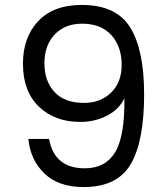

<svg xmlns="http://www.w3.org/2000/svg" viewBox="-20 -757 670 778"><path d="M95 -194H179Q200 -75 324 -75Q407 -75 446.5 -140Q486 -205 484 -359Q463 -314 414 -288.5Q365 -263 305 -263Q202 -263 137.5 -325Q73 -387 73 -499Q73 -606 135 -671.5Q197 -737 311 -737Q451 -737 507.5 -646Q564 -555 564 -375Q564 -184 509.5 -91.5Q455 1 319 1Q217 1 160 -54Q103 -109 95 -194ZM320 -340Q387 -340 430 -381.5Q473 -423 473 -494Q473 -569 431 -615Q389 -661 313 -661Q243 -661 201.5 -617Q160 -573 160 -501Q160 -428 201 -384Q242 -340 320 -340Z"/></svg>

Font: SVN-Poppins
Style: Regular
Weight: 400
Designer: Ninad Kale (Devanagari), Jonny Pinhorn (Latin)
Foundry: Indian Type Foundry
Version: Version 3.002 2017